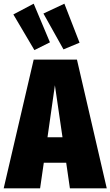

<svg xmlns="http://www.w3.org/2000/svg" viewBox="-40 -1018 597 1038"><path d="M230 -789.1 146 -747.1 32.2 -939.9 142.1 -998ZM390.1 -787.1 303.2 -751 194.8 -944.8 308.1 -998ZM337.9 0 317.9 -138.2H196.8L176.8 0H-20L142.1 -695.8H376L537.1 0ZM216.8 -275.9H297.9L256.8 -557.1Z"/></svg>

Font: Fira Sans Compressed Heavy
Style: Regular
Weight: 900
Width: 1
Designer: Carrois Corporate & Edenspiekermann AG
Foundry: Carrois Corporate GbR & Edenspiekermann AG
Version: Version 4.203;PS 004.203;hotconv 1.0.88;makeotf.lib2.5.64775